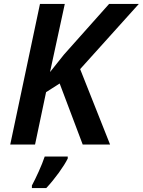

<svg xmlns="http://www.w3.org/2000/svg" viewBox="-20 -734 725 975"><path d="M32 0H158L214 -266L283 -310L400 0H539L387 -383L685 -714H534L305 -457L234 -368L309 -714H183ZM142 208V221H215C259 174 305 110 324 71V61H207C193 104 162 171 142 208Z"/></svg>

Font: Noto Sans SemiBold
Style: Italic
Weight: 600
Italic angle: -12°
Designer: Monotype Design Team
Foundry: Monotype Imaging Inc.
Version: Version 2.013